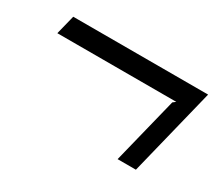

<svg xmlns="http://www.w3.org/2000/svg" viewBox="-70 -514 694 608"><g transform="rotate(30 276.5 -210.0)"><path d="M544.9 -370.1 465.8 -49.8H398.9L459 -292L469.2 -299.8H34.2L51.8 -370.1Z"/></g></svg>

Font: Sinkin Sans 300 Light Italic
Style: Regular
Weight: 300
Italic angle: -112°
Designer: Keith Bates
Foundry: K-Type
Version: Sinkin Sans (version 1.0)  by Keith Bates   •   © 2014   www